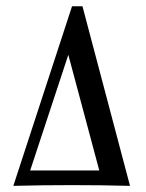

<svg xmlns="http://www.w3.org/2000/svg" viewBox="-20 -605 474 625"><path d="M23.4 0 214.5 -584.7H248.4L403.2 0Q309.7 -2.4 214.5 -2.4Q118.5 -2.4 23.4 0ZM78.2 -50H303.2L202.4 -426.6Z"/></svg>

Font: Playfair 9pt
Style: Regular
Weight: 400
Designer: Claus Eggers Sørensen
Foundry: Claus Eggers Sørensen
Version: Version 2.203